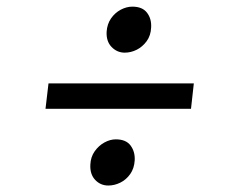

<svg xmlns="http://www.w3.org/2000/svg" viewBox="-20 -610 709 578"><path d="M126 -359H563.5L555 -282.5H117ZM252 -114.5Q253 -137.5 265 -154.5Q277 -171.5 294.2 -181Q311.5 -190.5 328.5 -190.5Q359.5 -190.5 373.2 -171.8Q387 -153 385.5 -127Q384 -103 372 -86Q360 -69 342.2 -60.2Q324.5 -51.5 306 -51.5Q282.5 -51.5 266.5 -68.5Q250.5 -85.5 252 -114.5ZM355.5 -451.5Q332.5 -451.5 316 -468.5Q299.5 -485.5 301 -514.5Q302.5 -537.5 314.2 -554.5Q326 -571.5 343.5 -580.8Q361 -590 378.5 -590Q408.5 -590 422.5 -571.8Q436.5 -553.5 435 -527.5Q434 -503 421.5 -486Q409 -469 391.5 -460.2Q374 -451.5 355.5 -451.5Z"/></svg>

Font: Merriweather 20pt Medium
Style: Italic
Weight: 500
Italic angle: -7.8°
Version: Version 2.101